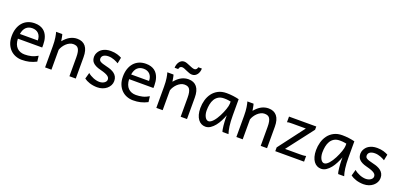

<svg xmlns="http://www.w3.org/2000/svg" viewBox="13 -1634 5352 2570"><g transform="rotate(20 2689.0 -348.5)"><path d="M136.7 -236.8Q138.2 -193.8 150.1 -162.1Q162.1 -130.4 182.9 -109.6Q203.6 -88.9 231.7 -78.6Q259.8 -68.4 293 -68.4Q340.3 -68.4 385.7 -79.1Q431.2 -89.8 476.1 -117.2L485.8 -36.6Q460 -23.4 435.1 -14.2Q410.2 -4.9 385.3 1Q360.4 6.8 334.7 9.5Q309.1 12.2 280.8 12.2Q233.9 12.2 191.4 -4.2Q148.9 -20.5 116.7 -52.5Q84.5 -84.5 65.4 -131.8Q46.4 -179.2 46.4 -241.7Q46.4 -302.2 62.7 -351.3Q79.1 -400.4 109.4 -435.3Q139.6 -470.2 183.1 -489Q226.6 -507.8 280.8 -507.8Q320.8 -507.8 351.6 -498.3Q382.3 -488.8 404.8 -471.9Q427.2 -455.1 442.4 -432.6Q457.5 -410.2 466.6 -384.3Q475.6 -358.4 479.5 -330.3Q483.4 -302.2 483.4 -274.9V-255.9Q483.4 -243.7 482.9 -236.8ZM273.4 -434.6Q219.7 -434.6 185.5 -403.1Q151.4 -371.6 140.6 -305.2H395.5Q395.5 -336.4 386.5 -360.6Q377.4 -384.8 361.1 -401.4Q344.7 -418 322.3 -426.3Q299.8 -434.6 273.4 -434.6Z M957 0V-268.6Q957 -314.5 950.9 -344.2Q944.8 -374 932.9 -391.4Q920.9 -408.7 902.6 -415.5Q884.3 -422.4 859.4 -422.4Q833 -422.4 807.9 -409.9Q782.7 -397.5 761.7 -377.7Q740.7 -357.9 724.6 -333Q708.5 -308.1 700.7 -283.2V0H610.4V-300.3Q610.4 -372.6 602.3 -422.6Q594.2 -472.7 585.9 -498H673.8Q676.8 -490.2 679.7 -477.8Q682.6 -465.3 685.1 -451.7Q687.5 -438 689.5 -424.8L693.4 -402.8Q739.7 -458.5 787.1 -483.2Q834.5 -507.8 886.2 -507.8Q964.4 -507.8 1005.9 -456.8Q1047.4 -405.8 1047.4 -305.2V0Z M1503.9 -383.3Q1491.7 -390.6 1476.1 -398.7Q1460.4 -406.7 1442.1 -413.6Q1423.8 -420.4 1403.1 -425Q1382.3 -429.7 1359.9 -429.7Q1333 -429.7 1314.7 -423.8Q1296.4 -418 1285.4 -408.9Q1274.4 -399.9 1269.5 -388.4Q1264.6 -377 1264.6 -366.2Q1264.6 -353.5 1268.6 -343.8Q1272.5 -334 1284.9 -325.7Q1297.4 -317.4 1320.3 -309.6Q1343.3 -301.8 1381.8 -293Q1415 -285.6 1444.3 -274.2Q1473.6 -262.7 1495.6 -245.1Q1517.6 -227.5 1530.3 -202.9Q1543 -178.2 1543 -144Q1543 -110.8 1528.3 -82.5Q1513.7 -54.2 1488.3 -33Q1462.9 -11.7 1428.7 0.2Q1394.5 12.2 1355 12.2Q1325.2 12.2 1297.6 7.8Q1270 3.4 1245.8 -4.4Q1221.7 -12.2 1201.7 -22.5Q1181.6 -32.7 1167 -43.9L1191.4 -131.8Q1208 -117.2 1228.8 -105Q1249.5 -92.8 1271.5 -84Q1293.5 -75.2 1315.7 -70.6Q1337.9 -65.9 1357.4 -65.9Q1378.9 -65.9 1396.7 -71.5Q1414.6 -77.1 1427.5 -86.2Q1440.4 -95.2 1447.8 -107.2Q1455.1 -119.1 1455.1 -131.8Q1455.1 -145.5 1449.5 -157.5Q1443.8 -169.4 1429 -180.4Q1414.1 -191.4 1387.9 -201.7Q1361.8 -211.9 1320.8 -222.2Q1276.4 -232.9 1248.3 -247.6Q1220.2 -262.2 1204.3 -279.8Q1188.5 -297.4 1182.6 -317.9Q1176.8 -338.4 1176.8 -361.3Q1176.8 -372.6 1180.4 -387.7Q1184.1 -402.8 1192.6 -419.2Q1201.2 -435.5 1215.1 -451.4Q1229 -467.3 1250 -479.7Q1271 -492.2 1299.3 -500Q1327.6 -507.8 1364.7 -507.8Q1391.1 -507.8 1414.3 -504.4Q1437.5 -501 1456.8 -495.4Q1476.1 -489.7 1492.2 -482.7Q1508.3 -475.6 1521 -468.8Z M1721.2 -236.8Q1722.7 -193.8 1734.6 -162.1Q1746.6 -130.4 1767.3 -109.6Q1788.1 -88.9 1816.2 -78.6Q1844.2 -68.4 1877.4 -68.4Q1924.8 -68.4 1970.2 -79.1Q2015.6 -89.8 2060.5 -117.2L2070.3 -36.6Q2044.4 -23.4 2019.5 -14.2Q1994.6 -4.9 1969.7 1Q1944.8 6.8 1919.2 9.5Q1893.6 12.2 1865.2 12.2Q1818.4 12.2 1775.9 -4.2Q1733.4 -20.5 1701.2 -52.5Q1668.9 -84.5 1649.9 -131.8Q1630.9 -179.2 1630.9 -241.7Q1630.9 -302.2 1647.2 -351.3Q1663.6 -400.4 1693.8 -435.3Q1724.1 -470.2 1767.6 -489Q1811 -507.8 1865.2 -507.8Q1905.3 -507.8 1936 -498.3Q1966.8 -488.8 1989.3 -471.9Q2011.7 -455.1 2026.9 -432.6Q2042 -410.2 2051 -384.3Q2060.1 -358.4 2064 -330.3Q2067.9 -302.2 2067.9 -274.9V-255.9Q2067.9 -243.7 2067.4 -236.8ZM1857.9 -434.6Q1804.2 -434.6 1770 -403.1Q1735.8 -371.6 1725.1 -305.2H1980Q1980 -336.4 1970.9 -360.6Q1961.9 -384.8 1945.6 -401.4Q1929.2 -418 1906.7 -426.3Q1884.3 -434.6 1857.9 -434.6Z M2541.5 0V-268.6Q2541.5 -314.5 2535.4 -344.2Q2529.3 -374 2517.3 -391.4Q2505.4 -408.7 2487.1 -415.5Q2468.8 -422.4 2443.8 -422.4Q2417.5 -422.4 2392.3 -409.9Q2367.2 -397.5 2346.2 -377.7Q2325.2 -357.9 2309.1 -333Q2293 -308.1 2285.2 -283.2V0H2194.8V-300.3Q2194.8 -372.6 2186.8 -422.6Q2178.7 -472.7 2170.4 -498H2258.3Q2261.2 -490.2 2264.2 -477.8Q2267.1 -465.3 2269.5 -451.7Q2272 -438 2273.9 -424.8L2277.8 -402.8Q2324.2 -458.5 2371.6 -483.2Q2418.9 -507.8 2470.7 -507.8Q2548.8 -507.8 2590.3 -456.8Q2631.8 -405.8 2631.8 -305.2V0ZM2241.2 -588.4Q2241.2 -610.8 2247.8 -632.6Q2254.4 -654.3 2266.4 -671.6Q2278.3 -689 2295.7 -699.7Q2313 -710.4 2335 -710.4Q2345.2 -710.4 2355 -708.5Q2364.7 -706.5 2374.8 -702.9Q2384.8 -699.2 2395.8 -694.6Q2406.7 -689.9 2419.4 -685.1Q2432.6 -679.7 2443.1 -675.3Q2453.6 -670.9 2462.6 -668Q2471.7 -665 2479.5 -663.3Q2487.3 -661.6 2495.1 -661.6Q2512.2 -661.6 2523.2 -673.8Q2534.2 -686 2536.6 -703.1H2587.9Q2587.9 -679.7 2581.3 -657.7Q2574.7 -635.7 2562.3 -618.7Q2549.8 -601.6 2531.7 -591.3Q2513.7 -581.1 2491.2 -581.1Q2471.7 -581.1 2451.9 -587.6Q2432.1 -594.2 2409.7 -604.5Q2381.3 -617.7 2364.5 -623.8Q2347.7 -629.9 2334 -629.9Q2315.9 -629.9 2305.2 -618.2Q2294.4 -606.4 2292.5 -588.4Z M3100.6 -419.9Q3088.4 -422.4 3065.2 -426Q3042 -429.7 3005.4 -429.7Q2957.5 -429.7 2925.5 -410.4Q2893.6 -391.1 2874.5 -359.1Q2855.5 -327.1 2847.4 -285.6Q2839.4 -244.1 2839.4 -200.2Q2839.4 -171.9 2845 -148.2Q2850.6 -124.5 2860.4 -107.2Q2870.1 -89.8 2882.8 -80.3Q2895.5 -70.8 2910.2 -70.8Q2926.3 -70.8 2943.1 -81.5Q2960 -92.3 2976.3 -110.6Q2992.7 -128.9 3008.3 -152.8Q3023.9 -176.8 3037.6 -203.4Q3051.3 -230 3063 -257.3Q3074.7 -284.7 3083 -309.3Q3091.3 -334 3095.9 -354.5Q3100.6 -375 3100.6 -388.2ZM3137.2 0Q3131.8 -11.7 3127.7 -35.2Q3123.5 -58.6 3120.8 -85.7Q3118.2 -112.8 3116.7 -138.7Q3115.2 -164.6 3115.2 -180.7V-229.5Q3099.6 -188 3077.9 -145Q3056.2 -102.1 3028.3 -67.1Q3000.5 -32.2 2967 -10Q2933.6 12.2 2895.5 12.2Q2864.7 12.2 2837.9 -1.5Q2811 -15.1 2791.3 -42Q2771.5 -68.8 2760.3 -108.6Q2749 -148.4 2749 -200.2Q2749 -258.3 2764.6 -313.7Q2780.3 -369.1 2812.5 -412.4Q2844.7 -455.6 2894.5 -481.7Q2944.3 -507.8 3012.7 -507.8Q3060.1 -507.8 3106.9 -501.7Q3153.8 -495.6 3190.9 -485.8V-258.8Q3190.9 -166.5 3199.7 -103.8Q3208.5 -41 3222.7 0Z M3681.6 0V-268.6Q3681.6 -314.5 3675.5 -344.2Q3669.4 -374 3657.5 -391.4Q3645.5 -408.7 3627.2 -415.5Q3608.9 -422.4 3584 -422.4Q3557.6 -422.4 3532.5 -409.9Q3507.3 -397.5 3486.3 -377.7Q3465.3 -357.9 3449.2 -333Q3433.1 -308.1 3425.3 -283.2V0H3335V-300.3Q3335 -372.6 3326.9 -422.6Q3318.8 -472.7 3310.5 -498H3398.4Q3401.4 -490.2 3404.3 -477.8Q3407.2 -465.3 3409.7 -451.7Q3412.1 -438 3414.1 -424.8L3418 -402.8Q3464.4 -458.5 3511.7 -483.2Q3559.1 -507.8 3610.8 -507.8Q3689 -507.8 3730.5 -456.8Q3772 -405.8 3772 -305.2V0Z M4292 -498V-451.7L4001.5 -73.2H4211.4Q4232.9 -73.2 4255.1 -74.2Q4277.3 -75.2 4299.3 -80.6V0H3889.2V-53.7L4169.9 -424.8H3979.5Q3957.5 -424.8 3937.5 -423.8Q3917.5 -422.9 3903.8 -417.5V-498Z M4748.5 -419.9Q4736.3 -422.4 4713.1 -426Q4689.9 -429.7 4653.3 -429.7Q4605.5 -429.7 4573.5 -410.4Q4541.5 -391.1 4522.5 -359.1Q4503.4 -327.1 4495.4 -285.6Q4487.3 -244.1 4487.3 -200.2Q4487.3 -171.9 4492.9 -148.2Q4498.5 -124.5 4508.3 -107.2Q4518.1 -89.8 4530.8 -80.3Q4543.5 -70.8 4558.1 -70.8Q4574.2 -70.8 4591.1 -81.5Q4607.9 -92.3 4624.3 -110.6Q4640.6 -128.9 4656.2 -152.8Q4671.9 -176.8 4685.5 -203.4Q4699.2 -230 4710.9 -257.3Q4722.7 -284.7 4731 -309.3Q4739.3 -334 4743.9 -354.5Q4748.5 -375 4748.5 -388.2ZM4785.2 0Q4779.8 -11.7 4775.6 -35.2Q4771.5 -58.6 4768.8 -85.7Q4766.1 -112.8 4764.6 -138.7Q4763.2 -164.6 4763.2 -180.7V-229.5Q4747.6 -188 4725.8 -145Q4704.1 -102.1 4676.3 -67.1Q4648.4 -32.2 4615 -10Q4581.5 12.2 4543.5 12.2Q4512.7 12.2 4485.8 -1.5Q4459 -15.1 4439.2 -42Q4419.4 -68.8 4408.2 -108.6Q4397 -148.4 4397 -200.2Q4397 -258.3 4412.6 -313.7Q4428.2 -369.1 4460.4 -412.4Q4492.7 -455.6 4542.5 -481.7Q4592.3 -507.8 4660.6 -507.8Q4708 -507.8 4754.9 -501.7Q4801.8 -495.6 4838.9 -485.8V-258.8Q4838.9 -166.5 4847.7 -103.8Q4856.4 -41 4870.6 0Z M5297.9 -383.3Q5285.6 -390.6 5270 -398.7Q5254.4 -406.7 5236.1 -413.6Q5217.8 -420.4 5197 -425Q5176.3 -429.7 5153.8 -429.7Q5127 -429.7 5108.6 -423.8Q5090.3 -418 5079.3 -408.9Q5068.4 -399.9 5063.5 -388.4Q5058.6 -377 5058.6 -366.2Q5058.6 -353.5 5062.5 -343.8Q5066.4 -334 5078.9 -325.7Q5091.3 -317.4 5114.3 -309.6Q5137.2 -301.8 5175.8 -293Q5209 -285.6 5238.3 -274.2Q5267.6 -262.7 5289.6 -245.1Q5311.5 -227.5 5324.2 -202.9Q5336.9 -178.2 5336.9 -144Q5336.9 -110.8 5322.3 -82.5Q5307.6 -54.2 5282.2 -33Q5256.8 -11.7 5222.7 0.2Q5188.5 12.2 5148.9 12.2Q5119.1 12.2 5091.6 7.8Q5064 3.4 5039.8 -4.4Q5015.6 -12.2 4995.6 -22.5Q4975.6 -32.7 4960.9 -43.9L4985.4 -131.8Q5002 -117.2 5022.7 -105Q5043.5 -92.8 5065.4 -84Q5087.4 -75.2 5109.6 -70.6Q5131.8 -65.9 5151.4 -65.9Q5172.9 -65.9 5190.7 -71.5Q5208.5 -77.1 5221.4 -86.2Q5234.4 -95.2 5241.7 -107.2Q5249 -119.1 5249 -131.8Q5249 -145.5 5243.4 -157.5Q5237.8 -169.4 5222.9 -180.4Q5208 -191.4 5181.9 -201.7Q5155.8 -211.9 5114.7 -222.2Q5070.3 -232.9 5042.2 -247.6Q5014.2 -262.2 4998.3 -279.8Q4982.4 -297.4 4976.6 -317.9Q4970.7 -338.4 4970.7 -361.3Q4970.7 -372.6 4974.4 -387.7Q4978 -402.8 4986.6 -419.2Q4995.1 -435.5 5009 -451.4Q5022.9 -467.3 5043.9 -479.7Q5064.9 -492.2 5093.3 -500Q5121.6 -507.8 5158.7 -507.8Q5185.1 -507.8 5208.3 -504.4Q5231.4 -501 5250.7 -495.4Q5270 -489.7 5286.1 -482.7Q5302.2 -475.6 5314.9 -468.8Z"/></g></svg>

Font: Andika
Style: Regular
Weight: 400
Designer: Victor Gaultney, Annie Olsen, Julie Remington, Don Collingsworth, Eric Hays
Foundry: SIL International
Version: Version 1.001